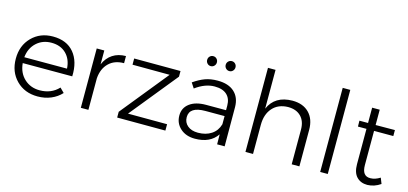

<svg xmlns="http://www.w3.org/2000/svg" viewBox="-64 -1188 3482 1637"><g transform="rotate(15 1677.0 -369.5)"><path d="M301.8 -525.9Q423.8 -525.9 488 -448.5Q552.2 -371.1 546.9 -240.2H109.9Q117.2 -155.8 172.1 -104.5Q227.1 -53.2 308.1 -53.2Q410.6 -53.2 475.1 -122.1L513.2 -84Q475.6 -43 421.9 -20.5Q368.2 2 304.2 2Q189.5 2 116.2 -72Q43 -146 43 -262.2Q43 -377.9 116 -451.9Q189 -525.9 301.8 -525.9ZM109.9 -292H486.8Q482.4 -373.5 433.1 -422.4Q383.8 -471.2 303.2 -471.2Q224.6 -471.2 171.4 -422.1Q118.2 -373 109.9 -292Z M753.9 -401.9Q779.8 -461.9 828.4 -493.7Q877 -525.4 944.8 -525.9V-462.9Q861.8 -463.4 811.3 -414.1Q760.7 -364.7 753.9 -279.8V0H687V-523.9H753.9Z M1017.6 -523.9 1426.8 -522.9V-473.1L1088.4 -56.2L1433.6 -55.2V1L1007.8 0V-50.8L1345.7 -467.8L1017.6 -469.2Z M1621.6 -673.8Q1621.6 -692.4 1634 -705.1Q1646.5 -717.8 1664.6 -717.8Q1682.6 -717.8 1695.1 -705.1Q1707.5 -692.4 1707.5 -673.8Q1707.5 -655.8 1695.1 -642.8Q1682.6 -629.9 1664.6 -629.9Q1646.5 -629.9 1634 -642.8Q1621.6 -655.8 1621.6 -673.8ZM1785.2 -673.8Q1785.2 -692.4 1797.9 -705.1Q1810.5 -717.8 1828.6 -717.8Q1846.7 -717.8 1859.1 -705.1Q1871.6 -692.4 1871.6 -673.8Q1871.6 -655.8 1859.1 -642.8Q1846.7 -629.9 1828.6 -629.9Q1810.5 -629.9 1797.9 -642.8Q1785.2 -655.8 1785.2 -673.8ZM1956.5 0H1890.1L1889.2 -87.9Q1827.6 2.9 1693.4 2.9Q1613.8 2.9 1564.5 -41.7Q1515.1 -86.4 1515.1 -154.8Q1515.1 -222.2 1567.9 -261.5Q1620.6 -300.8 1712.4 -300.8H1888.2V-340.8Q1888.2 -402.8 1851.3 -437Q1814.5 -471.2 1743.2 -471.2Q1659.7 -471.2 1574.2 -408.2L1544.4 -454.1Q1597.7 -491.2 1645.5 -508.5Q1693.4 -525.9 1755.4 -525.9Q1850.6 -525.9 1902.6 -478.5Q1954.6 -431.2 1955.6 -347.2ZM1705.6 -53.2Q1775.4 -53.2 1823.7 -85.2Q1872.1 -117.2 1889.2 -176.8V-249H1720.2Q1579.6 -249 1579.6 -157.2Q1579.6 -110.4 1613.8 -81.8Q1647.9 -53.2 1705.6 -53.2Z M2415 -525.9Q2509.3 -525.9 2562.7 -471.4Q2616.2 -417 2616.2 -321.8V0H2548.3V-306.2Q2548.3 -380.4 2507.1 -422.1Q2465.8 -463.9 2393.1 -463.9Q2306.2 -462.4 2256.6 -406.2Q2207 -350.1 2207 -256.8V0H2140.1V-742.2H2207V-399.9Q2260.7 -524.4 2415 -525.9Z M2799.8 -742.2H2866.7V0H2799.8Z M3311.5 -86.9 3331.5 -36.1Q3276.9 1.5 3215.8 2.9Q3156.2 2.9 3121.1 -34.2Q3085.9 -71.3 3085.9 -145V-457H3010.7L3009.8 -508.8H3085.9V-644H3152.8V-508.8L3322.8 -509.8V-457H3152.8V-155.8Q3152.8 -105.5 3171.4 -81.8Q3189.9 -58.1 3226.6 -59.1Q3267.1 -59.1 3311.5 -86.9Z"/></g></svg>

Font: Montserrat arm Light
Style: Regular
Weight: 300
Designer: Julieta Ulanovsky
Foundry: Julieta Ulanovsky
Version: Version 6.000;PS 006.000;hotconv 1.0.88;makeotf.lib2.5.64775